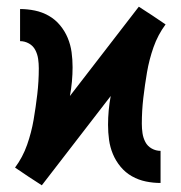

<svg xmlns="http://www.w3.org/2000/svg" viewBox="-20 -547 540 574"><path d="M105 7 65 -19 25 -46Q48 -77 61 -114Q74 -151 80.5 -189Q87 -227 91.5 -265.5Q96 -304 96 -343Q96 -357 94 -371Q92 -385 85.5 -397.5Q79 -410 66.5 -417Q54 -424 40 -424V-520Q62 -520 84 -515.5Q106 -511 125.5 -500Q145 -489 159.5 -471.5Q174 -454 182.5 -433.5Q191 -413 194 -391Q197 -369 197 -346Q197 -325 195 -303Q193 -281 189 -260L395 -527L435 -501L475 -474Q452 -443 439 -406Q426 -369 419.5 -331Q413 -293 408.5 -254.5Q404 -216 404 -177Q404 -163 406 -149Q408 -135 414.5 -122.5Q421 -110 433.5 -103Q446 -96 460 -96V0Q438 0 416 -4.5Q394 -9 374.5 -20Q355 -31 340.5 -48.5Q326 -66 317.5 -86.5Q309 -107 306 -129Q303 -151 303 -174Q303 -195 305 -217Q307 -239 311 -260Z"/></svg>

Font: Iosevka Gothic
Style: Bold
Weight: 700
Monospace: yes
Designer: Belleve Invis
Foundry: Belleve Invis
Version: Version 15.5.1; ttfautohint (v1.8.4)